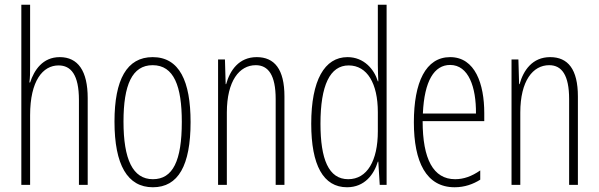

<svg xmlns="http://www.w3.org/2000/svg" viewBox="-20 -873 2526 810"><path d="M107 -596V-853H70V-93H107V-387C107 -533 161 -597 227 -597C279 -597 313 -558 313 -451V-93H350V-459C350 -574 309 -632 232 -632C160 -632 124 -577 107 -525H104C107 -548 107 -565 107 -596Z M784 -358C784 -530 737 -632 624 -632C515 -632 463 -537 463 -360C463 -177 518 -83 625 -83C732 -83 784 -175 784 -358ZM501 -360C501 -514 537 -598 624 -598C714 -598 747 -509 747 -359C747 -194 709 -117 625 -117C540 -117 501 -201 501 -360Z M1063 -632C988 -632 950 -576 934 -518H932L929 -622H900V-93H937V-398C937 -532 990 -598 1059 -598C1112 -598 1143 -556 1143 -455V-93H1180V-466C1180 -581 1138 -632 1063 -632Z M1444 -83C1519 -83 1558 -138 1574 -191H1576L1582 -93H1611V-853H1574V-599C1574 -577 1575 -556 1576 -530H1574C1559 -580 1516 -632 1446 -632C1349 -632 1293 -534 1293 -351C1293 -176 1344 -83 1444 -83ZM1449 -117C1366 -117 1332 -202 1332 -351C1332 -513 1372 -597 1451 -597C1529 -597 1574 -521 1574 -400V-319C1574 -195 1529 -117 1449 -117Z M1879 -632C1776 -632 1726 -526 1726 -357C1726 -190 1778 -83 1898 -83C1940 -83 1976 -96 2006 -115V-154C1970 -129 1936 -117 1900 -117C1808 -117 1763 -202 1763 -362H2023V-396C2023 -518 1985 -632 1879 -632ZM1879 -599C1957 -599 1989 -505 1988 -394H1764C1770 -532 1812 -599 1879 -599Z M2301 -632C2226 -632 2188 -576 2172 -518H2170L2167 -622H2138V-93H2175V-398C2175 -532 2228 -598 2297 -598C2350 -598 2381 -556 2381 -455V-93H2418V-466C2418 -581 2376 -632 2301 -632Z"/></svg>

Font: Noto Sans Kannada UI ExtraCondensed ExtraLight
Style: Regular
Weight: 200
Width: 2
Designer: Jelle Bosma - Monotype Design Team
Foundry: Monotype Imaging Inc.
Version: Version 2.005